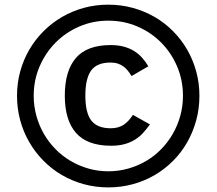

<svg xmlns="http://www.w3.org/2000/svg" viewBox="-20 -710 933 826"><path d="M445.8 96.2Q390.6 96.2 340.1 82.3Q289.6 68.4 245.8 42.7Q202.1 17.1 166.7 -18.8Q131.3 -54.7 106 -98.4Q80.6 -142.1 66.9 -192.6Q53.2 -243.2 53.2 -297.9Q53.2 -353 67.1 -403.3Q81.1 -453.6 106.7 -497.3Q132.3 -541 168 -576.4Q203.6 -611.8 247.3 -637.2Q291 -662.6 341.1 -676.3Q391.1 -689.9 445.8 -689.9Q501 -689.9 551.5 -676Q602.1 -662.1 645.8 -636.7Q689.5 -611.3 724.9 -575.4Q760.3 -539.6 785.4 -496.1Q810.5 -452.6 824.2 -402.3Q837.9 -352.1 837.9 -297.9Q837.9 -242.7 824 -191.9Q810.1 -141.1 784.9 -97.2Q759.8 -53.2 724.1 -17.6Q688.5 18.1 645 43.5Q601.6 68.8 551 82.5Q500.5 96.2 445.8 96.2ZM445.8 26.9Q490.7 26.9 532 15.1Q573.2 3.4 608.9 -17.6Q644.5 -38.6 673.6 -68.4Q702.6 -98.1 723.4 -134.3Q744.1 -170.4 755.6 -211.7Q767.1 -252.9 767.1 -297.9Q767.1 -364.7 742.2 -423.6Q717.3 -482.4 673.8 -526.4Q630.4 -570.3 571.8 -595.7Q513.2 -621.1 445.8 -621.1Q378.9 -621.1 320.6 -595.7Q262.2 -570.3 218.8 -526.4Q175.3 -482.4 150.1 -423.6Q125 -364.7 125 -297.9Q125 -253.4 136.5 -211.9Q147.9 -170.4 168.7 -134.3Q189.5 -98.1 218.8 -68.4Q248 -38.6 283.7 -17.6Q319.3 3.4 360.4 15.1Q401.4 26.9 445.8 26.9ZM458 -83Q356 -83 307.4 -137.7Q258.8 -192.4 258.8 -298.8Q258.8 -405.3 306.6 -460.7Q354.5 -516.1 456.1 -516.1Q487.3 -516.1 512 -509.5Q536.6 -502.9 556.2 -491Q575.7 -479 590.8 -462.2Q606 -445.3 618.2 -424.8L545.9 -382.8Q538.6 -395 530.3 -405.5Q522 -416 511.5 -423.8Q501 -431.6 487.3 -436.3Q473.6 -440.9 455.1 -440.9Q396.5 -440.9 371.8 -406.2Q347.2 -371.6 347.2 -298.8Q347.2 -224.1 373 -191.2Q398.9 -158.2 456.1 -158.2Q474.1 -158.2 488.3 -162.4Q502.4 -166.5 513.7 -174.3Q524.9 -182.1 534.2 -192.6Q543.5 -203.1 551.8 -215.8L625 -174.8Q611.3 -155.8 596.2 -138.9Q581.1 -122.1 561.3 -109.6Q541.5 -97.2 516.4 -90.1Q491.2 -83 458 -83Z"/></svg>

Font: Clear Sans Medium
Style: Regular
Weight: 500
Foundry: Intel Corporation
Version: Version 1.00